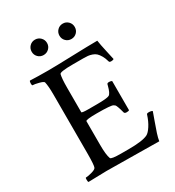

<svg xmlns="http://www.w3.org/2000/svg" viewBox="-200 -962 989 1084"><g transform="rotate(-30 294.5 -420.0)"><path d="M51.8 -641.1Q51.8 -653.8 56.2 -658.2Q107.9 -655.8 174.8 -655.8Q220.2 -655.8 330.8 -659.4Q441.4 -663.1 498 -663.1Q502 -634.8 512.9 -586.7Q523.9 -538.6 525.9 -527.8Q521 -522.9 508.8 -522.9Q496.6 -522.9 495.1 -529.8Q488.8 -553.2 479.2 -569.6Q469.7 -585.9 460 -595Q450.2 -604 435.8 -608.9Q421.4 -613.8 409.2 -615Q397 -616.2 378.9 -616.2H312Q226.1 -616.2 224.1 -603Q217.8 -577.1 217.8 -519V-358.9Q217.8 -353 261.2 -353H314.9Q383.8 -353 397.7 -361.1Q411.6 -369.1 422.9 -413.6Q424.3 -418.5 424.8 -420.9Q426.3 -428.2 439 -428.2Q451.7 -428.2 457 -422.9V-233.9Q453.1 -230 439.9 -230Q428.2 -230 424.8 -236.8Q417.5 -264.6 412.4 -278.1Q407.2 -291.5 404.8 -294.2Q402.3 -296.9 396 -300.8Q384.3 -309.1 291 -309.1Q217.8 -309.1 217.8 -299.8V-145Q217.8 -80.6 228 -54.2Q231.4 -43.9 295.9 -43.9H344.2Q436.5 -43.9 470.2 -61Q485.4 -68.8 503.2 -96.2Q521 -123.5 533.2 -162.1Q534.7 -168 546.9 -168Q564.9 -168 570.8 -162.1Q564.9 -144.5 551.3 -107.7Q537.6 -70.8 528.8 -43.2Q520 -15.6 517.1 3.9Q466.3 3.9 355.7 2Q245.1 0 175.8 0L56.2 2.9Q53.2 0 53.2 -13.2Q53.2 -25.9 56.2 -25.9Q69.3 -25.9 94.5 -32.7Q119.6 -39.6 125 -48.8Q131.8 -61 131.8 -143.1V-521Q131.8 -579.1 125 -606.9Q121.6 -614.3 95.2 -621.1Q68.8 -627.9 56.2 -627.9Q51.8 -627.9 51.8 -641.1ZM341.6 -758.5Q327.1 -772.9 327.1 -793.9Q327.1 -814.9 341.6 -829.6Q356 -844.2 377 -844.2Q397.9 -844.2 412.4 -829.6Q426.8 -814.9 426.8 -793.9Q426.8 -772.9 412.4 -758.5Q397.9 -744.1 377 -744.1Q356 -744.1 341.6 -758.5ZM160.4 -758.5Q146 -772.9 146 -793.9Q146 -814.9 160.4 -829.6Q174.8 -844.2 195.8 -844.2Q216.8 -844.2 231.4 -829.6Q246.1 -814.9 246.1 -793.9Q246.1 -772.9 231.4 -758.5Q216.8 -744.1 195.8 -744.1Q174.8 -744.1 160.4 -758.5Z"/></g></svg>

Font: Crimson
Style: Roman
Weight: 400
Version: Version 0.8